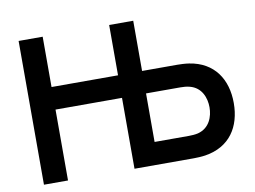

<svg xmlns="http://www.w3.org/2000/svg" viewBox="-77 -833 1257 947"><g transform="rotate(-10 551.0 -360.0)"><path d="M70 0H190.5V-355H523.5V0H821C835 0 860 -1 879 -4C1003.5 -23.5 1062 -115.5 1062 -234.5C1062 -353 1003 -445.5 879 -464.5C860 -467.5 834.5 -468.5 821 -468.5H644V-720H523.5V-468H190.5V-720H70ZM644 -113V-356H816C829.5 -356 847.5 -355 862 -351C921.5 -336 940.5 -280.5 940.5 -234.5C940.5 -188.5 921.5 -133 862 -117.5C847.5 -114 829.5 -113 816 -113Z"/></g></svg>

Font: Eudonet
Style: Bold
Weight: 700
Designer: Mikhail Sharanda
Foundry: Mikhail Sharanda
Version: Version 4.503;Glyphs 3.1.2 (3151)